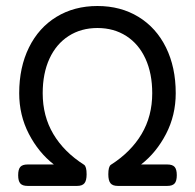

<svg xmlns="http://www.w3.org/2000/svg" viewBox="-20 -610 640 630"><path d="M556.6 -304.2Q556.6 -231.9 524.9 -170.7Q493.2 -109.4 442.9 -70.3H529.3Q545.9 -70.3 553 -62.3Q560.1 -54.2 560.1 -35.2Q560.1 -16.1 553 -8.1Q545.9 0 529.3 0H366.2Q349.6 0 342.5 -8.8Q335.4 -17.6 335.4 -38.1Q335.4 -63.5 343.8 -69.3Q409.7 -111.3 444.6 -170.2Q479.5 -229 479.5 -304.2Q479.5 -369.1 457.3 -417.5Q435.1 -465.8 394.3 -491.9Q353.5 -518.1 299.8 -518.1Q246.1 -518.1 205.3 -491.9Q164.6 -465.8 142.3 -417.5Q120.1 -369.1 120.1 -304.2Q120.1 -229 155 -170.2Q189.9 -111.3 255.9 -69.3Q264.2 -63.5 264.2 -38.1Q264.2 -17.6 257.1 -8.8Q250 0 233.4 0H70.3Q53.7 0 46.6 -8.1Q39.6 -16.1 39.6 -35.2Q39.6 -54.2 46.6 -62.3Q53.7 -70.3 70.3 -70.3H156.7Q106.4 -109.4 74.7 -170.7Q43 -231.9 43 -304.2Q43 -389.2 75 -454.1Q106.9 -519 165.3 -554.7Q223.6 -590.3 299.8 -590.3Q376 -590.3 434.3 -554.7Q492.7 -519 524.7 -454.1Q556.6 -389.2 556.6 -304.2Z"/></svg>

Font: Courier Prime Sans
Style: Regular
Weight: 400
Designer: Alan Dague-Greene
Foundry: Quote-Unquote Apps
Version: Version 3.020